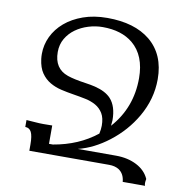

<svg xmlns="http://www.w3.org/2000/svg" viewBox="-85 -784 905 935"><g transform="rotate(10 368.0 -316.5)"><path d="M693.4 70.3H583Q579.6 30.3 551.8 12.2Q532.7 0 503.4 0H108.9V-30.3Q108.9 -73.7 99.4 -92.3Q89.8 -110.8 69.3 -110.8V-145Q95.2 -143.6 114.5 -141.8Q133.8 -140.1 153.8 -140.1Q185.5 -140.1 197.3 -140.6V-49.8H216.3Q341.3 -70.8 430.2 -141.6Q435.1 -164.1 435.1 -181.2Q435.1 -219.2 421.4 -241.9Q407.7 -264.6 385 -277.6Q362.3 -290.5 333 -296.6Q303.7 -302.7 272.5 -307.6Q241.2 -312.5 210.7 -319.6Q180.2 -326.7 154.8 -341.6Q129.4 -356.4 111.6 -382.1Q93.8 -407.7 88.4 -450.2Q86.9 -462.4 86.9 -475.6Q86.9 -520.5 106.4 -561.5Q126 -602.5 162.8 -634Q199.7 -665.5 252.4 -684.3Q305.2 -703.1 371.6 -703.1Q506.3 -703.1 583.5 -640.1Q664.1 -573.7 664.1 -451.2Q664.1 -353.5 612.8 -264.6Q565.9 -183.6 489.7 -125Q417.5 -69.3 339.8 -49.8H528.8Q587.4 -49.8 631.6 -26.9Q675.8 -3.9 693.4 36.6Q690.9 49.8 690.9 56.6Q690.9 65.4 693.4 70.3ZM479.5 -189Q573.7 -294.4 573.7 -440.4Q573.7 -552.7 506.3 -608.9Q450.2 -655.3 356.9 -655.3Q321.3 -655.3 286.4 -644.5Q251.5 -633.8 223.6 -613.8Q195.8 -593.8 178.7 -564.5Q161.6 -535.2 161.6 -498Q161.6 -415.5 231 -391.6Q263.2 -380.4 321.8 -372.1Q346.2 -368.7 369.1 -363.3Q422.4 -350.1 448.7 -321.8Q481.9 -285.6 481.9 -216.3Q481.9 -208.5 479.5 -189Z"/></g></svg>

Font: Almanac
Style: Regular
Weight: 400
Designer: Eden's Almanac
Version: Version 3.501;March 28, 2021;FontCreator 13.0.0.2683 64-bit